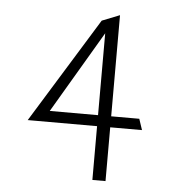

<svg xmlns="http://www.w3.org/2000/svg" viewBox="-44 -599 566 626"><g transform="rotate(5 238.5 -286.5)"><path d="M54 -191H281V-15H324V-191H428L416 -227H324V-558L266 -535ZM123 -227 281 -495V-227Z"/></g></svg>

Font: Charger Sport
Style: HL
Weight: 100
Designer: Jasper
Foundry: Cannot Into Space Fonts
Version: Version 1.1